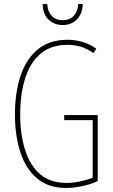

<svg xmlns="http://www.w3.org/2000/svg" viewBox="-20 -1014 560 951"><path d="M298 -444H464V-117Q427 -100 385 -91.5Q343 -83 308 -83Q220 -83 164 -130Q108 -177 81 -259.5Q54 -342 54 -447Q54 -557 82.5 -640.5Q111 -724 168.5 -770.5Q226 -817 314 -817Q350 -817 385 -807.5Q420 -798 457 -773L443 -751Q409 -775 377 -783.5Q345 -792 314 -792Q233 -792 181 -748Q129 -704 104.5 -626Q80 -548 80 -447Q80 -349 104 -272Q128 -195 178.5 -151.5Q229 -108 309 -108Q343 -108 377 -115.5Q411 -123 439 -133V-419H298ZM390 -994Q389 -947 361.5 -918.5Q334 -890 290 -890Q250 -890 221.5 -916Q193 -942 191 -994H214Q216 -957 236 -935.5Q256 -914 291 -914Q326 -914 346 -936.5Q366 -959 367 -994Z"/></svg>

Font: Noto Sans Kannada UI ExtraCondensed Thin
Style: Regular
Weight: 100
Width: 2
Designer: Jelle Bosma - Monotype Design Team
Foundry: Monotype Imaging Inc.
Version: Version 2.005; ttfautohint (v1.8.4.7-5d5b)